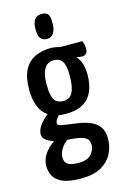

<svg xmlns="http://www.w3.org/2000/svg" viewBox="-133 -756 657 1012"><g transform="rotate(-15 195.0 -250.0)"><path d="M179 196Q112 196 77 179.5Q42 163 30 137.5Q18 112 18 86Q18 51 38 21.5Q58 -8 89.5 -30Q121 -52 156 -63L188 -36Q170 -28 152 -12.5Q134 3 123 23Q112 43 112 64Q112 79 118.5 90Q125 101 141.5 107Q158 113 188 113Q237 113 257.5 89Q278 65 278 41Q278 20 269 8Q260 -4 235.5 -10.5Q211 -17 164 -20Q125 -23 95 -31Q65 -39 48.5 -53Q32 -67 33 -87Q34 -103 43.5 -120.5Q53 -138 71.5 -156.5Q90 -175 116 -193L171 -175Q167 -173 157 -163Q147 -153 138.5 -141Q130 -129 130 -118Q130 -105 161 -101Q192 -97 238 -90Q279 -84 308 -71Q337 -58 353.5 -34.5Q370 -11 370 29Q370 74 350 112Q330 150 288.5 173Q247 196 179 196ZM191 -154Q131 -154 97 -177Q63 -200 49 -239Q35 -278 35 -326Q35 -394 56 -434Q77 -474 115 -492Q153 -510 202 -510Q215 -510 231 -507Q247 -504 261 -498L279 -458Q312 -444 332.5 -411.5Q353 -379 353 -325Q353 -272 336.5 -234Q320 -196 284.5 -175Q249 -154 191 -154ZM196 -223Q218 -223 232.5 -235.5Q247 -248 254 -276Q261 -304 261 -348Q261 -400 246 -422Q231 -444 199 -444Q180 -444 164.5 -433Q149 -422 140 -397Q131 -372 131 -329Q131 -294 136.5 -270Q142 -246 155.5 -234.5Q169 -223 196 -223ZM351 -424Q336 -424 314 -429.5Q292 -435 270.5 -443Q249 -451 234.5 -456.5Q220 -462 220 -462L216 -502H372Q375 -495 378 -484.5Q381 -474 381 -458Q381 -440 372.5 -432Q364 -424 351 -424ZM195 -561Q173 -562 161 -576.5Q149 -591 150 -630Q150 -660 162.5 -678Q175 -696 201 -696Q227 -696 236.5 -682Q246 -668 245 -633Q245 -600 232.5 -580.5Q220 -561 195 -561Z"/></g></svg>

Font: Yanone Kaffeesatz Medium
Style: Regular
Weight: 500
Designer: Yanone (Cyrillic: Daniel Pouzeot, Huerta Tipografica, and Cyreal)
Foundry: Yanone
Version: Version 2.003